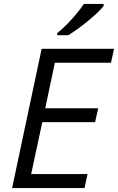

<svg xmlns="http://www.w3.org/2000/svg" viewBox="-20 -964 604 984"><path d="M193.4 -713.9H564.5L548.8 -642.6H261.2L211.9 -409.2H483.4L467.3 -337.9H196.8L139.6 -71.8H428.7L413.1 0H42ZM409.7 -943.8H511.2V-933.6Q487.8 -903.3 431.2 -856.9Q374.5 -810.5 330.1 -783.7H272.9V-793.9Q305.7 -819.8 345.2 -862.8Q384.8 -905.8 409.7 -943.8Z"/></svg>

Font: Viking Open Sans
Style: Italic
Weight: 400
Italic angle: -12°
Foundry: Ascender Corporation
Version: Version 2.000